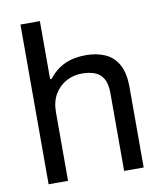

<svg xmlns="http://www.w3.org/2000/svg" viewBox="-82 -790 726 856"><g transform="rotate(-10 281.5 -361.5)"><path d="M68.7 0V-723H156.7V-460.5H163.7Q193.8 -499.8 235.1 -518.9Q276.3 -538 330.9 -538Q380.9 -538 418.7 -521.1Q456.5 -504.3 477.8 -466.1Q499.1 -428 499.1 -363.3V0H410.6V-351.4Q410.6 -394.8 396.5 -418.4Q382.5 -441.9 357.6 -451.2Q332.6 -460.4 299.4 -460.4Q261.8 -460.4 229.1 -442.8Q196.4 -425.2 176.5 -391.7Q156.7 -358.2 156.7 -309.2V0Z"/></g></svg>

Font: Archivo Variable SemiBold
Style: Regular
Weight: 600
Designer: Hector Gatti
Foundry: Omnibus-Type
Version: Version 2.001